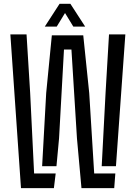

<svg xmlns="http://www.w3.org/2000/svg" viewBox="-20 -979 706 999"><path d="M403.9 0 380.4 -259.6 351.7 -721.3H312.9L287.3 -259.6L273.8 -114.4H199.2L220.3 -494.4L249.7 -795H413.2L444.3 -494.4L470.1 -76.4H580.1L574.3 0ZM89.2 0 33.9 -800H118.1L137 -494.4L157.5 -76.4H269.7L260.4 0ZM509.2 -114.4 529.2 -494.4 547.2 -800H632.2L583.3 -114.4ZM213.1 -840.6 290 -959.3H346.2L423.1 -840.6H361.5L318.3 -911.3L275.2 -840.6Z"/></svg>

Font: Big Shoulders Stencil Text SC Thin
Style: Regular
Weight: 100
Designer: Patric King
Foundry: XO Type Co
Version: Version 2.001